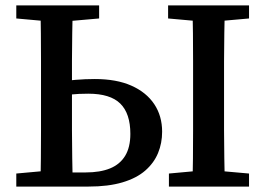

<svg xmlns="http://www.w3.org/2000/svg" viewBox="-20 -687 976 707"><path d="M192 0V-52H295Q349 -52 385.5 -67Q422 -82 441 -113.5Q460 -145 460 -194Q460 -269 423 -305.5Q386 -342 305 -342Q269 -342 241 -339Q213 -336 188 -331V-385Q222 -390 258 -393Q294 -396 329 -396Q409 -396 464 -371.5Q519 -347 548 -303.5Q577 -260 577 -202Q577 -160 562 -123.5Q547 -87 515 -59Q483 -31 431 -15.5Q379 0 306 0ZM129 0Q130 -51 130.5 -102.5Q131 -154 131 -206Q131 -258 131 -310V-357Q131 -409 131 -460.5Q131 -512 130.5 -564Q130 -616 129 -667H248Q247 -617 246 -565.5Q245 -514 245 -463.5Q245 -413 245 -363V-310Q245 -258 245 -206.5Q245 -155 246 -103.5Q247 -52 248 0ZM688 0Q690 -51 690.5 -102Q691 -153 691 -205.5Q691 -258 691 -310V-357Q691 -409 691 -460.5Q691 -512 690.5 -564Q690 -616 688 -667H808Q807 -617 806 -565Q805 -513 805 -461.5Q805 -410 805 -357V-310Q805 -259 805 -207Q805 -155 806 -103.5Q807 -52 808 0ZM40 -619V-667H345V-619L208 -607H173ZM602 0V-48L733 -60H762L897 -48V0ZM599 -619V-667H897V-619L762 -607H733ZM40 0V-48L172 -60H184V0Z"/></svg>

Font: Source Serif 4 18pt Medium
Style: Regular
Weight: 500
Designer: Frank Grießhammer
Foundry: Adobe Systems Incorporated
Version: Version 4.004;hotconv 1.0.116;makeotfexe 2.5.65601